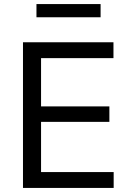

<svg xmlns="http://www.w3.org/2000/svg" viewBox="-20 -920 634 940"><path d="M92.5 0Q92.5 -59.5 92.5 -114.5Q92.5 -169.5 92.5 -235.5V-475Q92.5 -541.5 92.5 -597.5Q92.5 -653.5 92.5 -713H535.5V-635.5Q485.5 -635.5 428.2 -635.5Q371 -635.5 293 -635.5H131L181 -700Q181 -640 181 -584.2Q181 -528.5 181 -462V-249Q181 -183.5 181 -128.2Q181 -73 181 -13.5L136 -77.5H301Q366.5 -77.5 424.8 -77.5Q483 -77.5 536.5 -77.5V0ZM161.5 -323.5V-399H300Q369 -399 419 -399Q469 -399 515.5 -399V-323.5Q466.5 -323.5 416.8 -323.5Q367 -323.5 299.5 -323.5ZM158.5 -835.5V-900Q194 -900 233.5 -900Q273 -900 315.5 -900Q358.5 -900 397.8 -900Q437 -900 472.5 -900V-835.5Q437 -835.5 397.8 -835.5Q358.5 -835.5 315.5 -835.5Q273 -835.5 233.5 -835.5Q194 -835.5 158.5 -835.5Z"/></svg>

Font: Commissioner Thin
Style: Regular
Weight: 400
Version: Version 1.000